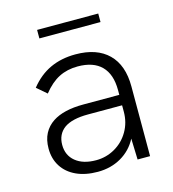

<svg xmlns="http://www.w3.org/2000/svg" viewBox="-99 -725 735 816"><g transform="rotate(-15 268.0 -317.0)"><path d="M405.5 -92.5Q381 -45.5 335.5 -19.2Q290 7 232.5 7Q178 7 138 -11.5Q98 -30 76.5 -63.8Q55 -97.5 55 -142.5Q55 -181 69.5 -208.5Q84 -236 110.5 -253.5Q159 -285.5 246.5 -285.5H404.5V-307Q404.5 -376 369 -412Q333.5 -448 264.5 -448Q218.5 -448 182 -429.5Q145.5 -411 112.5 -369.5L69.5 -406.5Q108 -454.5 157.2 -477.2Q206.5 -500 268.5 -500Q362.5 -500 413 -450.2Q463.5 -400.5 463.5 -307V0H408.5ZM238 -42.5Q283 -42.5 321.2 -64.5Q359.5 -86.5 382 -125.2Q404.5 -164 404.5 -211.5V-239.5H254.5Q184 -239.5 149 -214.5Q115 -189 115 -142.5Q115 -96.5 148 -69.5Q181 -42.5 238 -42.5ZM138.5 -642.5H407.5V-605H138.5Z"/></g></svg>

Font: HK Grotesk Light
Style: Regular
Weight: 300
Designer: Alfredo Marco Pradil
Foundry: Hanken Design Co.
Version: Version 3.001